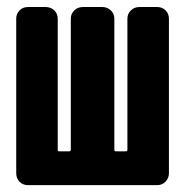

<svg xmlns="http://www.w3.org/2000/svg" viewBox="-20 -540 540 560"><path d="M438.5 -519.5Q453.1 -519.5 462.9 -509.8Q472.7 -500 472.7 -485.4V-35.2Q472.7 -20.5 462.9 -10.3Q453.1 0 438.5 0H61.5Q46.9 0 37.1 -9.8Q27.3 -19.5 27.3 -35.2V-485.4Q27.3 -500 37.1 -509.8Q46.9 -519.5 61.5 -519.5H113.3Q127.9 -519.5 138.2 -509.8Q148.4 -500 148.4 -485.4V-103.5Q148.4 -98.6 153.3 -98.6H181.6Q186.5 -98.6 186.5 -103.5V-485.4Q186.5 -500 196.8 -509.8Q207 -519.5 221.7 -519.5H278.3Q293 -519.5 303.2 -509.8Q313.5 -500 313.5 -485.4V-103.5Q313.5 -98.6 318.4 -98.6H346.7Q351.6 -98.6 351.6 -103.5V-485.4Q351.6 -500 361.8 -509.8Q372.1 -519.5 386.7 -519.5Z"/></svg>

Font: Rounded-L Mgen+ 1mn bold
Style: Bold
Weight: 700
Designer: [Source Han Sans]
Ryoko NISHIZUKA  (kana & ideographs); Paul D. Hunt (Latin, Greek & Cyrillic); Wenlong ZHANG  (bopomofo
Version: Version 1.059.20150602